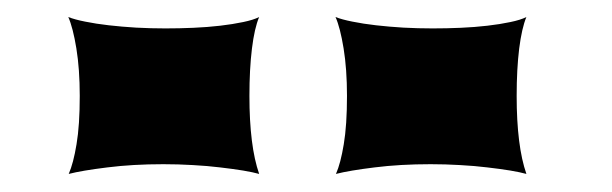

<svg xmlns="http://www.w3.org/2000/svg" viewBox="-20 -793 704 221"><path d="M366.7 -592.8Q372.1 -605 375.7 -627Q379.4 -648.9 379.4 -682.6Q379.4 -713.4 375.5 -737.3Q371.6 -761.2 366.2 -773.4Q373.5 -770.5 385.7 -768.1Q397.9 -765.6 412.8 -763.9Q427.7 -762.2 444.3 -761.2Q460.9 -760.3 478 -760.3Q494.1 -760.3 510.3 -761Q526.4 -761.7 541 -763.4Q555.7 -765.1 567.4 -767.6Q579.1 -770 585.9 -773.4Q580.6 -760.7 577.6 -737.1Q574.7 -713.4 574.7 -682.6Q574.7 -625 585.9 -592.8Q579.1 -594.7 567.4 -596.7Q555.7 -598.6 541 -600.3Q526.4 -602.1 509.5 -603Q492.7 -604 475.6 -604Q440.4 -604 411.1 -600.3Q381.8 -596.7 366.7 -592.8ZM59.1 -592.8Q64.5 -605 68.1 -627Q71.8 -648.9 71.8 -682.6Q71.8 -713.4 67.9 -737.3Q64 -761.2 58.6 -773.4Q65.9 -770.5 78.1 -768.1Q90.3 -765.6 105.2 -763.9Q120.1 -762.2 136.7 -761.2Q153.3 -760.3 170.4 -760.3Q186.5 -760.3 202.6 -761Q218.8 -761.7 233.4 -763.4Q248 -765.1 259.8 -767.6Q271.5 -770 278.3 -773.4Q272.9 -760.7 270 -737.1Q267.1 -713.4 267.1 -682.6Q267.1 -625 278.3 -592.8Q271.5 -594.7 259.8 -596.7Q248 -598.6 233.4 -600.3Q218.8 -602.1 201.9 -603Q185.1 -604 168 -604Q132.8 -604 103.5 -600.3Q74.2 -596.7 59.1 -592.8Z"/></svg>

Font: Arbutus
Style: Regular
Weight: 400
Designer: Karolina Lach
Foundry: Sorkin Type Co.
Version: Version 1.002